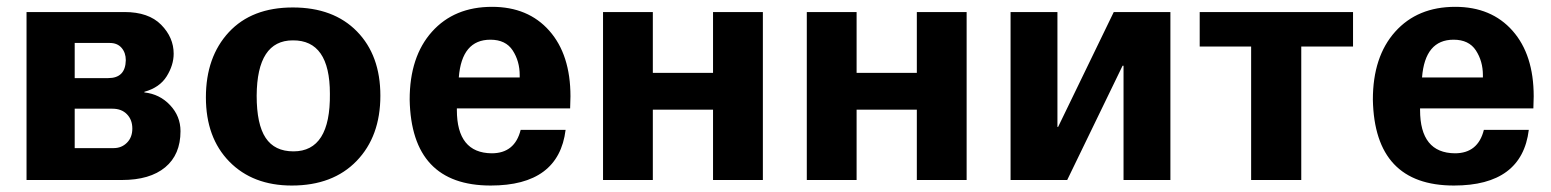

<svg xmlns="http://www.w3.org/2000/svg" viewBox="-20 -540 4652 576"><path d="M413.1 -262.7Q459 -257.8 490.2 -224.6Q521.5 -191.4 521.5 -146.5Q521.5 -76.2 475.6 -38.1Q429.7 0 345.7 0H59.6V-503.9H353.5Q425.8 -503.9 463.4 -465.8Q501 -427.7 501 -378.9Q501 -344.7 480 -311Q459 -277.3 413.1 -264.6ZM204.1 -305.7H304.7Q356.4 -305.7 357.4 -359.4Q357.4 -381.8 344.7 -396.5Q332 -411.1 309.6 -411.1H204.1ZM204.1 -95.7H321.3Q344.7 -95.7 360.8 -111.8Q377 -127.9 377 -154.3Q377 -180.7 360.8 -197.3Q344.7 -213.9 317.4 -213.9H204.1Z M597.7 -248Q597.7 -369.1 666.5 -443.4Q735.4 -517.6 858.4 -517.6Q980.5 -517.6 1050.8 -445.8Q1121.1 -374 1121.1 -252.9Q1121.1 -130.9 1049.8 -57.1Q978.5 16.6 855.5 16.6Q738.3 16.6 668 -55.2Q597.7 -127 597.7 -248ZM750 -252.9Q750 -167 776.9 -126.5Q803.7 -85.9 860.4 -85.9Q971.7 -85.9 969.7 -258.8Q969.7 -419.9 858.4 -418.9Q751 -418.9 750 -252.9Z M1690.4 -214.8H1350.6V-210Q1350.6 -81.1 1455.1 -80.1Q1524.4 -80.1 1542 -150.4H1676.8Q1656.2 16.6 1452.1 16.6Q1213.9 16.6 1209 -241.2Q1209 -370.1 1275.9 -444.8Q1342.8 -519.5 1456.1 -519.5Q1564.5 -519.5 1627.9 -447.8Q1691.4 -376 1691.4 -251Q1691.4 -239.3 1690.4 -214.8ZM1539.1 -307.6V-314.5Q1539.1 -356.4 1518.1 -388.7Q1497.1 -420.9 1451.2 -420.9Q1365.2 -420.9 1356.4 -307.6Z M2268.6 0H2119.1V-210.9H1938.5V0H1789.1V-503.9H1938.5V-321.3H2119.1V-503.9H2268.6Z M2879.9 0H2730.5V-210.9H2549.8V0H2400.4V-503.9H2549.8V-321.3H2730.5V-503.9H2879.9Z M3491.2 0H3350.6V-342.8H3347.7L3181.6 0H3011.7V-503.9H3152.3V-159.2H3154.3L3321.3 -503.9H3491.2Z M4039.1 -400.4H3883.8V0H3733.4V-400.4H3579.1V-503.9H4039.1Z M4580.1 -214.8H4240.2V-210Q4240.2 -81.1 4344.7 -80.1Q4414.1 -80.1 4431.6 -150.4H4566.4Q4545.9 16.6 4341.8 16.6Q4103.5 16.6 4098.6 -241.2Q4098.6 -370.1 4165.5 -444.8Q4232.4 -519.5 4345.7 -519.5Q4454.1 -519.5 4517.6 -447.8Q4581.1 -376 4581.1 -251Q4581.1 -239.3 4580.1 -214.8ZM4428.7 -307.6V-314.5Q4428.7 -356.4 4407.7 -388.7Q4386.7 -420.9 4340.8 -420.9Q4254.9 -420.9 4246.1 -307.6Z"/></svg>

Font: FreeUniversal
Style: Bold
Weight: 700
Version: Version 1.001 March 22, 2017